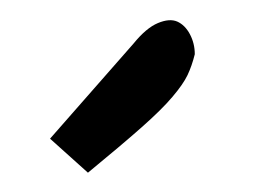

<svg xmlns="http://www.w3.org/2000/svg" viewBox="-20 -782 255 193"><path d="M114.3 -738.3Q127 -753.9 138.7 -758.8Q150.4 -763.7 158.2 -760.3Q166 -756.8 170.9 -747.6Q175.8 -738.3 175.8 -727.5Q172.9 -715.8 168.5 -706.5Q164.1 -697.3 153.3 -684.6Q142.6 -671.9 122.1 -653.8Q101.6 -635.7 68.4 -608.4L30.3 -642.6Z"/></svg>

Font: Architects Daughter-petzku
Style: Regular
Weight: 400
Designer: Kimberly Geswein
Foundry: Kimberly Geswein
Version: Version 1.000 2010 initial release